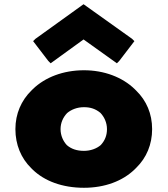

<svg xmlns="http://www.w3.org/2000/svg" viewBox="-20 -868 794 910"><path d="M298 -332C318 -349 346 -360 378 -360C409 -360 433 -352 456 -333C474 -314 487 -287 487 -256C487 -226 477 -201 457 -180C438 -164 410 -153 378 -153C344 -153 318 -162 297 -180C280 -198 267 -225 267 -256C267 -286 279 -312 298 -332ZM128 -71 135 -64C191 -10 275 22 378 22C477 22 561 -10 618 -65L626 -73C674 -120 701 -183 701 -256C701 -329 674 -391 626 -438L618 -446C560 -502 474 -535 378 -535C280 -535 194 -502 136 -446L129 -439C81 -392 53 -329 53 -256C53 -182 80 -118 128 -71ZM137 -673 209 -579 220 -568 376 -681 534 -568 545 -579 617 -673 606 -684 376 -848 148 -684Z"/></svg>

Font: Hussar Woodtype
Style: Ultra
Weight: 900
Foundry: Cannot Into Space Fonts
Version: Version 1.07